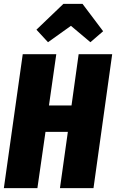

<svg xmlns="http://www.w3.org/2000/svg" viewBox="-21 -976 602 996"><path d="M173 0H-1L97 -695H271L233 -429H350L387 -695H561L464 0H290L331 -292H215ZM228 -757 168 -822 308 -956H407L514 -814L448 -757L347 -842Z"/></svg>

Font: Fira Sans Extra Condensed ExtraBold
Style: Italic
Weight: 800
Width: 3
Italic angle: -8°
Designer: Carrois Corporate & Edenspiekermann AG
Foundry: Carrois Corporate GbR & Edenspiekermann AG
Version: Version 4.203